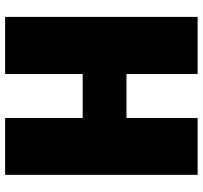

<svg xmlns="http://www.w3.org/2000/svg" viewBox="-41 -751 792 750"><g transform="rotate(90 355.0 -376.0)"><path d="M441 0H663V-752H441V-474H269V-752H46V0H269V-303H441Z"/></g></svg>

Font: Glow Sans SC Normal Heavy
Style: Regular
Weight: 900
Designer: Ryoko NISHIZUKA (kana, bopomofo & ideographs); Paul D. Hunt (Latin, Greek & Cyrillic); Sandoll Communications, Soo-young
Version: Version 0.93